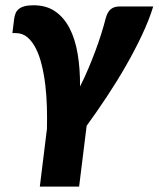

<svg xmlns="http://www.w3.org/2000/svg" viewBox="-20 -543 601 728"><path d="M561 -518.5Q545.5 -467.5 518.2 -409.8Q491 -352 457 -292.8Q423 -233.5 384.5 -175.5Q346 -117.5 308.5 -66L280 164.5H131L158 -54.5Q159 -95 157.8 -137.8Q156.5 -180.5 151.8 -220.8Q147 -261 138.2 -296.8Q129.5 -332.5 116 -359.2Q102.5 -386 83.8 -401.8Q65 -417.5 40 -417.5H27L33.5 -470Q35 -482 38.8 -491.8Q42.5 -501.5 50.8 -508.5Q59 -515.5 72.5 -519.2Q86 -523 107.5 -523Q155.5 -523 189 -500Q222.5 -477 243.8 -436Q265 -395 274.5 -338.5Q284 -282 283.5 -215Q300 -247.5 314.5 -281.8Q329 -316 341.5 -349.5Q354 -383 364 -414.8Q374 -446.5 381 -474.5Q388 -499 400.8 -508.8Q413.5 -518.5 433.5 -518.5Z"/></svg>

Font: Lato ExtraBold
Style: Italic
Weight: 800
Italic angle: -7°
Designer: Lukasz Dziedzic with Adam Twardoch and Botio Nikoltchev
Foundry: tyPoland Lukasz Dziedzic
Version: Version 2.015; 2015-08-06; http://www.latofonts.com/